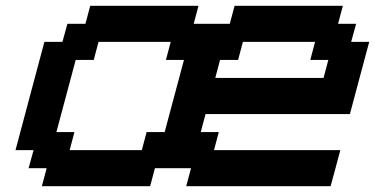

<svg xmlns="http://www.w3.org/2000/svg" viewBox="-20 -645 1299 665"><path d="M625 0H1125Q1130.9 -21 1142.1 -62.7Q1153.3 -104.5 1158.7 -125H721.2L737.8 -187.5H675.3L691.9 -250H1191.9Q1203.1 -291.5 1225.3 -375Q1247.6 -458.5 1258.8 -500H1196.3L1213.4 -562.5H1150.9L1167.5 -625H792.5L775.9 -562.5H650.9L667.5 -625H292.5L275.9 -562.5H213.4L196.3 -500H133.8Q117.2 -437.5 83.7 -312.5Q50.3 -187.5 33.7 -125H96.2L79.1 -62.5H141.6L125 0H500L516.6 -62.5H641.6ZM471.2 -125H221.2L237.8 -187.5H175.3Q186.5 -229 208.7 -312.3Q231 -395.5 242.2 -437.5H304.7L321.3 -500H571.3L554.7 -437.5H617.2Q606 -396 583.7 -312.5Q561.5 -229 550.3 -187.5H487.8ZM1100.6 -375H725.6L742.2 -437.5H804.7L821.3 -500H1071.3L1054.7 -437.5H1117.2Z"/></svg>

Font: Faithful 32x
Style: Oblique
Weight: 400
Foundry: Faithful Resource Pack
Version: Version 1.0; January 27, 2023